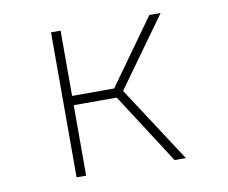

<svg xmlns="http://www.w3.org/2000/svg" viewBox="-62 -576 773 652"><g transform="rotate(-10 325.0 -250.0)"><path d="M152 0V-500H185V-275H355V-243H185V0ZM490 0 325 -256 350 -274.5 529 0ZM349 -248.5 325 -268 491 -500H530Z"/></g></svg>

Font: Trispace Thin Thin
Style: Regular
Weight: 250
Version: Version 1.210